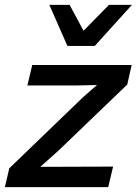

<svg xmlns="http://www.w3.org/2000/svg" viewBox="-25 -766 560 786"><path d="M251 -578 177 -746H260L317 -640L421 -746H515L363 -578ZM-5 0 13 -77 316 -369 372 -418 286 -416H87L107 -500H514L496 -420L215 -150L140 -83L438 -84L418 0Z"/></svg>

Font: Elaine Sans Medium
Style: Italic
Weight: 500
Italic angle: -13°
Designer: Wei Huang
Foundry: Wei Huang
Version: Version 2.001;December 24, 2019;FontCreator 12.0.0.2547 64-b